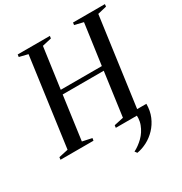

<svg xmlns="http://www.w3.org/2000/svg" viewBox="-231 -898 1198 1267"><g transform="rotate(-30 368.0 -264.5)"><path d="M660 -36.5Q660 17 641.5 60.2Q623 103.5 592.2 135.8Q561.5 168 523.8 187.8Q486 207.5 447 214L434.5 197.5Q472 178.5 505.5 145.8Q539 113 556.5 67.2Q574 21.5 562.5 -36.5ZM-15.5 0 -13 -18.5 58 -34 150.5 -709 85 -725 87.5 -743H332.5L330 -725L260 -709L217 -399H530L573 -709L506.5 -725L509 -743H752L750 -725L682 -709L589.5 -34L656.5 -18.5L654 0H406L408.5 -18.5L480 -34L525.5 -366H212.5L167 -34L239 -18.5L236 0Z"/></g></svg>

Font: Merriweather 144pt
Style: Italic
Weight: 400
Italic angle: -7.8°
Version: Version 2.101